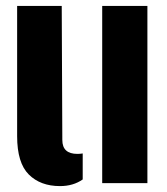

<svg xmlns="http://www.w3.org/2000/svg" viewBox="-20 -620 566 650"><path d="M38 -159V-600H189L191 -146Q191 -99 242 -99Q251 -99 260 -100.5V-12.5Q228 10 183 10Q117 10 77.5 -29.2Q38 -68.5 38 -159ZM326 0V-600H479V0Z"/></svg>

Font: Big Shoulders Stencil Text Black
Style: Regular
Weight: 900
Designer: Patric King
Foundry: XO Type Co
Version: Version 1.000